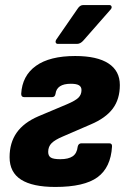

<svg xmlns="http://www.w3.org/2000/svg" viewBox="-20 -730 502 761"><path d="M199 11Q109 11 63.5 -18Q18 -47 18 -107Q18 -164 46 -204Q74 -244 132 -269L246 -317Q279 -331 291 -343Q303 -355 303 -373Q303 -386 293 -392Q283 -398 261 -398Q205 -398 200 -358Q198 -345 186 -345H76Q64 -345 64 -358Q68 -430 122.5 -469Q177 -508 278 -508Q365 -508 410 -478.5Q455 -449 455 -393Q455 -337 427 -299.5Q399 -262 340 -237L229 -189Q198 -176 184.5 -162.5Q171 -149 171 -128Q171 -112 181.5 -105.5Q192 -99 219 -99Q251 -99 268 -110.5Q285 -122 288 -149Q291 -162 303 -162H413Q425 -162 424 -149Q419 -66 366.5 -27.5Q314 11 199 11ZM210 -556Q203 -556 201 -561Q199 -566 203 -573L288 -696Q297 -710 310 -710H413Q420 -710 422 -704.5Q424 -699 419 -693L311 -570Q299 -556 285 -556Z"/></svg>

Font: Sofia Sans Semi Condensed Black
Style: Italic
Weight: 900
Italic angle: -9°
Version: Version 4.100